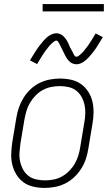

<svg xmlns="http://www.w3.org/2000/svg" viewBox="-20 -913 540 941"><path d="M199 8Q171 8 144 2Q117 -4 96 -19Q75 -34 61 -56.5Q47 -79 40.5 -105Q34 -131 35 -159Q36 -187 40 -215L60 -335Q64 -361 72.5 -385.5Q81 -410 95 -433Q109 -456 129 -475Q149 -494 173 -506Q197 -518 223 -523Q249 -528 274 -528Q302 -528 329 -522Q356 -516 377 -501Q398 -486 412.5 -463.5Q427 -441 433 -415Q439 -389 438.5 -361Q438 -333 433 -305L413 -185Q409 -159 401 -134.5Q393 -110 378.5 -87Q364 -64 344 -45Q324 -26 300 -14Q276 -2 250 3Q224 8 199 8ZM201 -29Q221 -29 242 -33Q263 -37 282.5 -47.5Q302 -58 318.5 -74.5Q335 -91 346 -110Q357 -129 363.5 -149.5Q370 -170 373 -191L393 -311Q397 -333 398 -355Q399 -377 394.5 -398Q390 -419 380 -437.5Q370 -456 354 -468.5Q338 -481 317 -486Q296 -491 273 -491Q253 -491 232 -487Q211 -483 191 -472.5Q171 -462 155 -445.5Q139 -429 127.5 -410Q116 -391 110 -370.5Q104 -350 100 -329L80 -209Q77 -187 75.5 -165Q74 -143 78.5 -122Q83 -101 93 -82.5Q103 -64 119 -51.5Q135 -39 156.5 -34Q178 -29 201 -29ZM355 -598Q349 -598 343 -599.5Q337 -601 332 -603.5Q327 -606 322.5 -610Q318 -614 314.5 -618Q311 -622 307.5 -627Q304 -632 301.5 -637Q299 -642 296.5 -647Q294 -652 291.5 -657Q289 -662 286.5 -667.5Q284 -673 281 -678.5Q278 -684 275.5 -689.5Q273 -695 270.5 -699Q268 -703 265 -708.5Q262 -714 256 -714Q252 -714 248 -711.5Q244 -709 241 -706.5Q238 -704 234 -700.5Q230 -697 225.5 -692Q221 -687 220 -686Q219 -685 217 -682Q215 -679 212.5 -676Q210 -673 207.5 -670Q205 -667 202.5 -663.5Q200 -660 197.5 -656Q195 -652 192 -648Q189 -644 186.5 -639.5Q184 -635 180.5 -630Q177 -625 174.5 -620Q172 -615 168.5 -610Q165 -605 162 -599L127 -617Q134 -629 140 -638.5Q146 -648 151.5 -657Q157 -666 162.5 -674Q168 -682 173.5 -689Q179 -696 184 -702Q189 -708 193.5 -713.5Q198 -719 206 -726.5Q214 -734 221.5 -738.5Q229 -743 238 -746.5Q247 -750 256 -750Q262 -750 267.5 -748.5Q273 -747 278.5 -744.5Q284 -742 288 -738Q292 -734 296 -730Q300 -726 303 -721.5Q306 -717 309 -712Q312 -707 314.5 -701.5Q317 -696 319 -691Q321 -686 323.5 -680.5Q326 -675 329.5 -669.5Q333 -664 335.5 -659Q338 -654 340 -649.5Q342 -645 345.5 -640Q349 -635 355 -635Q359 -635 363 -637.5Q367 -640 369.5 -642.5Q372 -645 376.5 -648.5Q381 -652 385 -656.5Q389 -661 390.5 -662.5Q392 -664 393.5 -666.5Q395 -669 397.5 -672Q400 -675 403 -678.5Q406 -682 408.5 -685.5Q411 -689 413.5 -692.5Q416 -696 418.5 -700.5Q421 -705 424 -709Q427 -713 430 -718Q433 -723 436 -728Q439 -733 442.5 -738.5Q446 -744 449 -749L484 -731Q477 -720 471 -710Q465 -700 459.5 -691Q454 -682 448.5 -674Q443 -666 437.5 -659Q432 -652 427 -646Q422 -640 417.5 -635Q413 -630 405 -622.5Q397 -615 389.5 -610Q382 -605 373 -601.5Q364 -598 355 -598ZM489 -857H189V-893H489Z"/></svg>

Font: Iosevka Curly Extralight
Style: Italic
Weight: 200
Italic angle: -9°
Monospace: yes
Designer: Belleve Invis
Foundry: Belleve Invis
Version: Version 22.1.2; ttfautohint (v1.8.4)